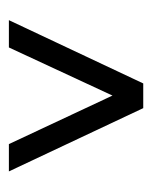

<svg xmlns="http://www.w3.org/2000/svg" viewBox="26 -766 350 443"><g transform="rotate(90 201.5 -545.0)"><path d="M90 -390H27L173 -700H230L376 -390H313L201 -629Z"/></g></svg>

Font: Adderley Regular
Style: Regular
Weight: 400
Designer: gorohovskiy
Version: Version 1.003 November 13, 2017